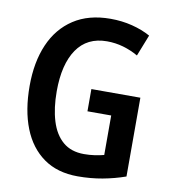

<svg xmlns="http://www.w3.org/2000/svg" viewBox="-82 -795 778 876"><g transform="rotate(10 307.0 -357.0)"><path d="M329 -393H556V-28Q505 -10 450.5 0Q396 10 336 10Q242 10 178 -35.5Q114 -81 81.5 -163.5Q49 -246 49 -359Q49 -469 84.5 -551Q120 -633 189.5 -678.5Q259 -724 360 -724Q413 -724 460.5 -712Q508 -700 546 -679L507 -580Q474 -599 437.5 -609.5Q401 -620 362 -620Q270 -620 222.5 -550.5Q175 -481 175 -356Q175 -278 193 -219Q211 -160 249 -127.5Q287 -95 347 -95Q373 -95 396.5 -98.5Q420 -102 439 -107V-290H329Z"/></g></svg>

Font: Noto Sans Hebrew Condensed SemiBold
Style: Regular
Weight: 600
Width: 3
Designer: Monotype Design Team
Foundry: Monotype Imaging Inc.
Version: Version 2.004; ttfautohint (v1.8.4.7-5d5b)